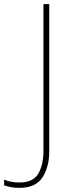

<svg xmlns="http://www.w3.org/2000/svg" viewBox="-111 -734 351 928"><path d="M-17 174Q62 174 94.5 123Q127 72 127 -2V-714H99V-5Q99 63 74 105.5Q49 148 -17 148Q-61 148 -91 134V162Q-79 166 -61 170Q-43 174 -17 174Z"/></svg>

Font: Noto Sans Display Thin
Style: Regular
Weight: 250
Designer: Monotype Design Team
Foundry: Monotype Imaging Inc.
Version: Version 1.900